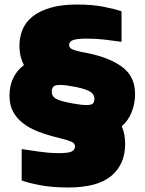

<svg xmlns="http://www.w3.org/2000/svg" viewBox="-20 -736 644 850"><path d="M76 -76Q160 -63 188.5 -60.5Q217 -58 240 -58Q284 -58 298 -65.5Q312 -73 312 -87Q312 -94 309 -99Q306 -104 297.5 -108Q289 -112 274 -116.5Q259 -121 235 -127Q189 -138 150 -153Q111 -168 82.5 -190Q54 -212 38 -241.5Q22 -271 22 -312Q22 -399 86 -448Q66 -486 66 -533Q66 -572 80 -605.5Q94 -639 125 -663.5Q156 -688 204.5 -702Q253 -716 321 -716Q389 -716 439 -706Q489 -696 518 -686V-551Q482 -556 444 -560.5Q406 -565 363 -565Q321 -565 303.5 -558.5Q286 -552 286 -538Q286 -531 289 -526Q292 -521 300.5 -517.5Q309 -514 324 -510Q339 -506 362 -502Q464 -482 521 -439.5Q578 -397 578 -320Q578 -278 563 -240Q548 -202 519 -177Q534 -144 534 -98Q534 -9 473 42.5Q412 94 282 94Q211 94 158.5 84Q106 74 76 63ZM398 -299Q398 -316 382.5 -328Q367 -340 316 -351Q269 -360 246 -360Q223 -360 216 -352Q209 -344 209 -330Q209 -310 227.5 -299Q246 -288 302 -278Q340 -271 363 -271Q386 -271 392 -278.5Q398 -286 398 -299Z"/></svg>

Font: Alfa Slab One
Style: Regular
Weight: 400
Designer: JM Sole
Foundry: JM Sole
Version: Version 1.001